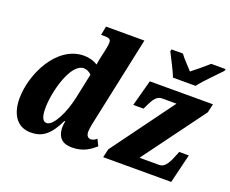

<svg xmlns="http://www.w3.org/2000/svg" viewBox="-123 -968 1413 1180"><g transform="rotate(20 583.5 -378.0)"><path d="M880 -606H1028C1063 -653 1128 -715 1163 -753L1166 -766H1072C1049 -745 996 -701 965 -677C944 -701 901 -744 887 -766H812L809 -753C828 -715 866 -644 880 -606ZM173 10C246 10 295 -24 344 -127H350C348 -119 345 -104 345 -91C345 -15 385 10 442 10C516 10 558 -22 593 -52L572 -95C566 -88 550 -77 535 -77C517 -77 504 -89 504 -116C504 -138 513 -180 521 -215L637 -760H386L375 -702H397C433 -702 439 -692 439 -675C439 -658 435 -640 431 -620L423 -584C420 -572 413 -538 411 -521C388 -536 356 -546 322 -546C143 -546 37 -321 37 -164C37 -72 75 10 173 10ZM644 0H1089L1135 -190H1072L1063 -167C1046 -124 1025 -73 985 -73H855L1154 -479L1167 -536H754L708 -365H775L777 -369C802 -420 817 -463 863 -463H955L657 -56ZM245 -78C223 -78 207 -98 207 -162C207 -268 260 -473 347 -473C363 -473 385 -464 397 -449L363 -288C341 -183 289 -78 245 -78Z"/></g></svg>

Font: Noto Serif Condensed Black
Style: Italic
Weight: 900
Width: 3
Italic angle: -12°
Designer: Monotype Design Team
Foundry: Monotype Imaging Inc.
Version: Version 2.013